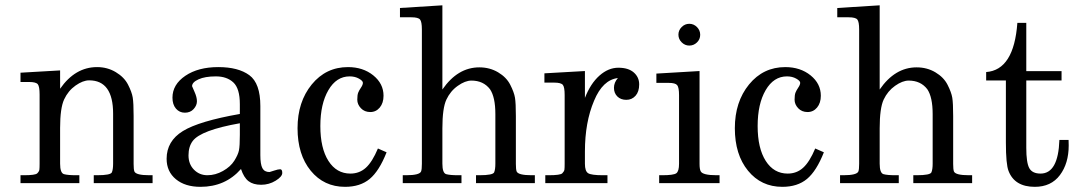

<svg xmlns="http://www.w3.org/2000/svg" viewBox="-20 -702 4117 736"><path d="M210.4 -361.8Q268.1 -444.8 352.1 -444.8Q391.6 -444.8 423.8 -425.5Q456.1 -406.2 470.7 -377.7Q485.4 -349.1 488.8 -328.1Q492.2 -307.1 492.2 -257.3V-73.7Q492.2 -52.7 495.1 -44.9Q501 -30.3 552.2 -30.3H564.9V0H339.4V-30.3H352.5Q404.3 -30.3 408.9 -41.5Q413.6 -52.7 413.6 -74.7V-266.1Q413.6 -394 321.8 -394Q297.9 -394 269.5 -374Q241.2 -354 225.8 -320.8Q210.4 -287.6 210.4 -211.4V-74.7Q210.4 -38.6 225.3 -34.4Q240.2 -30.3 271.5 -30.3H284.2V0H58.6V-30.3H71.8Q115.2 -30.3 122.6 -37.4Q129.9 -44.4 130.9 -51.3Q131.8 -58.1 131.8 -74.7V-339.8Q131.8 -370.6 124.8 -379.2Q117.7 -387.7 91.8 -387.7H58.6V-423.3L210.4 -432.1Z M903.8 -54.2Q843.8 14.2 748.5 14.2Q689.5 14.2 654.1 -15.1Q618.7 -44.4 618.7 -93.3Q618.7 -161.1 680.9 -199.5Q743.2 -237.8 899.4 -265.1V-302.7Q899.4 -362.8 874.5 -386Q849.6 -409.2 807.6 -409.2Q765.6 -409.2 741 -397.9Q716.3 -386.7 716.3 -371.6Q716.3 -370.6 725.6 -350.1Q734.9 -329.6 734.9 -313.7Q734.9 -297.9 722.2 -283.9Q709.5 -270 688.7 -270Q668 -270 654.5 -285.6Q641.1 -301.3 641.1 -327.6Q641.1 -377.9 690.4 -411.4Q739.7 -444.8 816.7 -444.8Q893.6 -444.8 935.8 -413.8Q978 -382.8 978 -295.4V-107.4Q978 -72.3 985.8 -57.4Q993.7 -42.5 1013.2 -42.5Q1014.6 -42.5 1030.3 -47.9Q1045.9 -53.2 1054 -53.2Q1062 -53.2 1062 -39.1Q1062 -24.9 1036.6 -9.3Q1011.2 6.3 981 6.3Q950.7 6.3 932.6 -7.6Q914.6 -21.5 903.8 -54.2ZM899.4 -185.5V-229.5Q750 -203.1 718.8 -161.6Q702.6 -140.1 702.6 -106.4Q702.6 -72.8 723.6 -51.5Q744.6 -30.3 775.1 -30.3Q805.7 -30.3 834.7 -46.6Q863.8 -63 878.2 -85.9Q892.6 -108.9 896 -125.7Q899.4 -142.6 899.4 -185.5Z M1461.9 -118.2Q1433.6 -46.4 1397.2 -16.1Q1360.8 14.2 1302.7 14.2Q1221.7 14.2 1171.1 -47.6Q1120.6 -109.4 1120.6 -210.4Q1120.6 -311.5 1175 -378.2Q1229.5 -444.8 1314 -444.8Q1371.6 -444.8 1410.9 -413.1Q1450.2 -381.3 1450.2 -335Q1450.2 -307.1 1435.8 -289.8Q1421.4 -272.5 1399.4 -272.5Q1377.4 -272.5 1363.5 -287.1Q1349.6 -301.8 1349.6 -319.8Q1349.6 -337.9 1353 -346.7Q1356.4 -355.5 1363.8 -366.2Q1371.1 -377 1371.1 -384.5Q1371.1 -392.1 1356 -400.6Q1340.8 -409.2 1320.3 -409.2Q1269.5 -409.2 1238.8 -356.4Q1208 -303.7 1208 -218.8Q1208 -133.8 1239 -85.2Q1270 -36.6 1323.2 -36.6Q1357.9 -36.6 1382.6 -59.1Q1407.2 -81.5 1428.7 -132.8Z M1675.8 -358.9Q1734.4 -443.8 1817.4 -443.8Q1857.4 -443.8 1889.4 -424.8Q1921.4 -405.8 1936 -377Q1950.7 -348.1 1954.1 -327.4Q1957.5 -306.6 1957.5 -256.8V-73.7Q1957.5 -52.7 1960.4 -44.9Q1966.3 -30.3 2017.6 -30.3H2030.3V0H1804.7V-30.3H1817.9Q1869.6 -30.3 1874.3 -41.5Q1878.9 -52.7 1878.9 -74.7V-264.6Q1878.9 -329.6 1858.4 -359.9Q1833 -393.1 1787.1 -393.1Q1763.2 -393.1 1734.9 -373Q1706.5 -353 1691.2 -320.3Q1675.8 -287.6 1675.8 -210V-74.7Q1675.8 -38.6 1690.4 -34.4Q1705.1 -30.3 1736.3 -30.3H1749V0H1523.9V-30.3H1537.1Q1588.4 -30.3 1594.2 -44.9Q1597.2 -52.7 1597.2 -74.2V-588.9Q1597.2 -618.7 1590.1 -627.2Q1583 -635.7 1557.1 -635.7H1513.2V-671.4L1675.8 -681.6Z M2348.6 -402.8Q2290.5 -396 2257.3 -315.9Q2222.2 -233.4 2222.2 -121.1V-74.2Q2222.2 -45.9 2234.4 -38.1Q2246.6 -30.3 2291 -30.3H2308.6V0H2070.3V-30.3H2083.5Q2127.9 -30.3 2135.3 -37.6Q2142.6 -44.9 2143.6 -51.5Q2144.5 -58.1 2144.5 -74.7V-337.9Q2144.5 -368.2 2137.5 -376.7Q2130.4 -385.3 2104.5 -385.3H2066.9V-420.9L2222.2 -429.7V-326.7Q2243.7 -381.8 2277.8 -412.1Q2312 -442.4 2350.3 -442.4Q2388.7 -442.4 2409.4 -424.3Q2430.2 -406.2 2430.2 -378.4Q2430.2 -350.6 2416.3 -335Q2402.3 -319.3 2380.9 -319.3Q2359.4 -319.3 2346.4 -332.3Q2333.5 -345.2 2333.5 -365.5Q2333.5 -385.7 2348.6 -402.8Z M2738.3 0H2506.8V-30.3H2518.6Q2562 -30.3 2572.5 -37.8Q2583 -45.4 2583 -74.2V-336.9Q2583 -366.7 2575.9 -375.5Q2568.8 -384.3 2543.5 -384.3H2496.1V-419.9L2661.6 -429.7V-73.7Q2661.6 -53.7 2666 -45.4Q2673.3 -30.3 2727.1 -30.3H2738.3ZM2622.3 -610.8Q2639.2 -610.8 2651.6 -598.4Q2664.1 -585.9 2664.1 -568.6Q2664.1 -551.3 2651.6 -539.3Q2639.2 -527.3 2622.3 -527.3Q2605.5 -527.3 2593 -539.8Q2580.6 -552.2 2580.6 -569.1Q2580.6 -585.9 2593 -598.4Q2605.5 -610.8 2622.3 -610.8Z M3138.2 -118.2Q3109.9 -46.4 3073.5 -16.1Q3037.1 14.2 2979 14.2Q2897.9 14.2 2847.4 -47.6Q2796.9 -109.4 2796.9 -210.4Q2796.9 -311.5 2851.3 -378.2Q2905.8 -444.8 2990.2 -444.8Q3047.9 -444.8 3087.2 -413.1Q3126.5 -381.3 3126.5 -335Q3126.5 -307.1 3112.1 -289.8Q3097.7 -272.5 3075.7 -272.5Q3053.7 -272.5 3039.8 -287.1Q3025.9 -301.8 3025.9 -319.8Q3025.9 -337.9 3029.3 -346.7Q3032.7 -355.5 3040 -366.2Q3047.4 -377 3047.4 -384.5Q3047.4 -392.1 3032.2 -400.6Q3017.1 -409.2 2996.6 -409.2Q2945.8 -409.2 2915 -356.4Q2884.3 -303.7 2884.3 -218.8Q2884.3 -133.8 2915.3 -85.2Q2946.3 -36.6 2999.5 -36.6Q3034.2 -36.6 3058.8 -59.1Q3083.5 -81.5 3105 -132.8Z M3352.1 -358.9Q3410.6 -443.8 3493.7 -443.8Q3533.7 -443.8 3565.7 -424.8Q3597.7 -405.8 3612.3 -377Q3627 -348.1 3630.4 -327.4Q3633.8 -306.6 3633.8 -256.8V-73.7Q3633.8 -52.7 3636.7 -44.9Q3642.6 -30.3 3693.8 -30.3H3706.5V0H3481V-30.3H3494.1Q3545.9 -30.3 3550.5 -41.5Q3555.2 -52.7 3555.2 -74.7V-264.6Q3555.2 -329.6 3534.7 -359.9Q3509.3 -393.1 3463.4 -393.1Q3439.5 -393.1 3411.1 -373Q3382.8 -353 3367.4 -320.3Q3352.1 -287.6 3352.1 -210V-74.7Q3352.1 -38.6 3366.7 -34.4Q3381.3 -30.3 3412.6 -30.3H3425.3V0H3200.2V-30.3H3213.4Q3264.6 -30.3 3270.5 -44.9Q3273.4 -52.7 3273.4 -74.2V-588.9Q3273.4 -618.7 3266.4 -627.2Q3259.3 -635.7 3233.4 -635.7H3189.5V-671.4L3352.1 -681.6Z M4076.7 -144.5Q4076.7 -75.7 4043 -30.8Q4009.3 14.2 3946.8 14.2Q3869.6 14.2 3846.2 -46.4Q3835.9 -71.8 3835.9 -156.2V-393.6H3760.3V-425.8Q3866.7 -433.6 3879.9 -614.3H3914.1V-429.2H4049.3V-393.6H3914.1V-135.3Q3914.1 -78.6 3925.5 -57.6Q3937 -36.6 3968.8 -36.6Q4036.6 -36.6 4041 -165.5H4076.2Q4076.7 -161.1 4076.7 -144.5Z"/></svg>

Font: RIT Rachana
Style: Regular
Weight: 400
Designer: Hussain KH
Version: 1.4.7